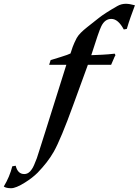

<svg xmlns="http://www.w3.org/2000/svg" viewBox="-209 -725 734 1016"><path d="M505 -697Q493 -665 482 -634Q471 -603 462 -572L446 -569Q416 -625 380 -625Q346 -625 327 -586Q320 -572 307 -534Q294 -496 274 -433Q302 -434 332.5 -435.5Q363 -437 398 -441L402 -433Q397 -425 392 -412Q387 -399 379 -382H256L178 -168Q113 11 76 77Q59 107 37.5 134.5Q16 162 -10 189Q-37 216 -77 241Q-125 271 -150 271Q-177 271 -189 262Q-158 211 -144 155L-126 152Q-115 196 -81 196Q-57 196 -41 171Q-35 163 -28.5 148Q-22 133 -14 112Q-11 103 0 68.5Q11 34 31 -29L142 -382H51L59 -407L111 -423Q153 -436 164 -442Q168 -456 175.5 -476.5Q183 -497 197 -524Q205 -538 219 -552Q233 -566 252 -581L314 -630Q329 -642 353 -657.5Q377 -673 412 -693Q433 -705 457 -705Q476 -705 505 -697Z"/></svg>

Font: DG Didot
Style: Bold Italic
Weight: 700
Designer: David Gatwood, Takis Katsoulidis, and George D. Matthiopoulos
Foundry: David Gatwood
Version: Version 1.0